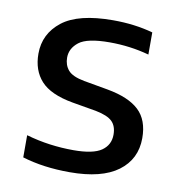

<svg xmlns="http://www.w3.org/2000/svg" viewBox="-68 -614 636 687"><g transform="rotate(10 250.0 -271.0)"><path d="M229.5 10Q133.5 10 57 -13.5V-94Q100.5 -81.5 143 -75.8Q185.5 -70 229 -70Q300.5 -70 330.8 -91Q361 -112 361 -149.5Q361 -180.5 344 -197.2Q327 -214 283.5 -222.5L196 -237.5Q115 -252 80.5 -290Q46 -328 46 -388.5Q46 -461 104.5 -506.8Q163 -552.5 289 -552.5Q367.5 -552.5 434 -534V-453.5Q365 -472.5 290.5 -472.5Q209 -472.5 179.2 -449.2Q149.5 -426 149.5 -392.5Q149.5 -365.5 165.2 -347Q181 -328.5 224.5 -320.5L312 -305Q390 -291 427.2 -256Q464.5 -221 464.5 -155Q464.5 -78.5 405 -34.2Q345.5 10 229.5 10Z"/></g></svg>

Font: Encode Sans SemiExpanded SemiExpanded Medium
Style: Regular
Weight: 500
Width: 6
Designer: Multiple Designers
Foundry: Impallari Type
Version: Version 3.000; ttfautohint (v1.8.3) -l 8 -r 50 -G 200 -x 14 